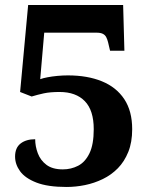

<svg xmlns="http://www.w3.org/2000/svg" viewBox="-20 -734 599 764"><path d="M245 10Q170 10 125 -7.5Q80 -25 60 -52.5Q40 -80 40 -111Q40 -146 62 -163Q84 -180 120 -180Q120 -152 130.5 -124Q141 -96 165 -78Q189 -60 230 -60Q263 -60 291 -74.5Q319 -89 336 -124Q353 -159 353 -220Q353 -295 317.5 -331.5Q282 -368 217 -368Q179 -368 154 -362.5Q129 -357 106 -350L60 -368L92 -714H470L475 -532H418L410 -566Q407 -578 402.5 -586.5Q398 -595 389 -599.5Q380 -604 364 -604H156L140 -419Q151 -423 169 -426.5Q187 -430 208.5 -432Q230 -434 250 -434Q328 -434 385.5 -410.5Q443 -387 474.5 -339.5Q506 -292 506 -220Q506 -168 490.5 -129.5Q475 -91 449 -64.5Q423 -38 389 -21.5Q355 -5 318 2.5Q281 10 245 10Z"/></svg>

Font: Noto Serif Kannada
Style: Regular
Weight: 400
Designer: Universal Thirst, Indian Type Foundry and the Monotype Design Team
Foundry: Monotype Imaging Inc.
Version: Version 2.003